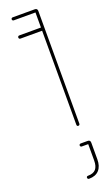

<svg xmlns="http://www.w3.org/2000/svg" viewBox="-180 -697 595 1017"><g transform="rotate(-20 118.0 -188.0)"><path d="M44 -642Q40 -642 37.5 -644.5Q35 -647 35 -651Q35 -654 37.5 -656.5Q40 -659 44 -659H168Q183 -659 183 -644V-9Q183 -5 180.5 -2.5Q178 0 174 0Q170 0 168 -2.5Q166 -5 166 -9V-642ZM44 -539Q40 -539 37.5 -541.5Q35 -544 35 -548Q35 -552 37.5 -554.5Q40 -557 44 -557H174Q178 -557 180.5 -554.5Q183 -552 183 -548Q183 -544 180.5 -541.5Q178 -539 174 -539ZM132 283Q128 283 125.5 280.5Q123 278 123 274Q123 270 125.5 268Q128 266 132 266Q162 266 176 250Q190 234 190 201V109H154Q150 109 147.5 106.5Q145 104 145 100Q145 97 147.5 94.5Q150 92 154 92H193Q208 92 208 107V201Q208 240 188.5 261.5Q169 283 132 283Z"/></g></svg>

Font: Libertine-Super Thin
Style: Regular
Weight: 100
Designer: Bastien Sozeau
Foundry: NBR — Bastien Sozeau
Version: Version 2.003;gftools[0.9.33]